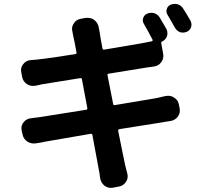

<svg xmlns="http://www.w3.org/2000/svg" viewBox="-20 -876 1040 967"><path d="M939.5 -771.5Q944.3 -761.7 944.3 -752Q944.3 -746.1 942.4 -739.3Q936.5 -722.7 920.9 -715.8Q911.1 -711.9 902.3 -711.9Q894.5 -711.9 886.7 -713.9Q870.1 -720.7 861.3 -736.3Q841.8 -771.5 824.2 -800.8Q815.4 -814.5 819.8 -830.1Q824.2 -845.7 839.8 -852.5Q849.6 -856.4 859.4 -856.4Q867.2 -856.4 875 -854.5Q892.6 -848.6 902.3 -833Q920.9 -804.7 939.5 -771.5ZM527.3 -504.9Q519.5 -503.9 521.5 -497.1L549.8 -352.5Q550.8 -344.7 558.6 -346.7Q741.2 -377 767.6 -381.8Q791 -386.7 814.5 -392.6Q821.3 -393.6 827.1 -393.6Q842.8 -393.6 856.4 -384.8Q877 -372.1 880.9 -349.6L884.8 -330.1Q885.7 -325.2 885.7 -319.3Q885.7 -302.7 876 -289.1Q862.3 -270.5 838.9 -266.6Q830.1 -265.6 813 -262.7Q795.9 -259.8 791 -258.8Q729.5 -249 581.1 -225.6Q574.2 -223.6 575.2 -216.8Q583 -176.8 595.2 -117.7Q607.4 -58.6 610.4 -43.9Q614.3 -26.4 621.1 -2Q623 5.9 623 12.7Q623 27.3 614.3 40Q601.6 59.6 579.1 63.5L548.8 69.3Q543.9 70.3 539.1 70.3Q521.5 70.3 506.8 59.6Q488.3 44.9 484.4 21.5Q481.4 -4.9 477.5 -22.5Q470.7 -60.5 445.3 -196.3Q444.3 -203.1 436.5 -202.1Q263.7 -172.9 205.1 -162.1Q203.1 -161.1 186.5 -158.2Q169.9 -155.3 162.1 -154.3Q156.2 -153.3 150.4 -153.3Q133.8 -153.3 119.1 -162.1Q98.6 -174.8 93.8 -198.2L88.9 -218.8Q87.9 -224.6 87.9 -230.5Q87.9 -246.1 97.7 -258.8Q111.3 -277.3 134.8 -280.3Q140.6 -281.2 180.7 -286.1Q188.5 -287.1 414.1 -323.2Q420.9 -324.2 419.9 -331.1L392.6 -476.6Q390.6 -484.4 383.8 -482.4Q333 -474.6 265.6 -463.4Q198.2 -452.1 195.3 -452.1Q174.8 -448.2 159.2 -444.3Q152.3 -443.4 146.5 -443.4Q129.9 -443.4 116.2 -452.1Q96.7 -464.8 91.8 -487.3L86.9 -512.7Q85.9 -517.6 85.9 -522.5Q85.9 -539.1 96.7 -552.7Q110.4 -571.3 133.8 -573.2Q152.3 -574.2 168.9 -576.2Q232.4 -583 359.4 -603.5Q367.2 -605.5 365.2 -612.3Q361.3 -633.8 356 -661.6Q350.6 -689.5 348.6 -696.3Q346.7 -706.1 344.7 -716.8Q342.8 -723.6 342.8 -730.5Q342.8 -745.1 351.6 -757.8Q363.3 -777.3 385.7 -781.2L413.1 -786.1Q418 -786.1 422.9 -786.1Q440.4 -786.1 455.1 -775.4Q473.6 -760.7 477.5 -737.3Q479.5 -725.6 481.4 -716.8Q484.4 -694.3 496.1 -631.8Q498 -625 504.9 -626Q678.7 -655.3 694.3 -658.2Q702.1 -659.2 744.1 -668Q751 -669.9 748 -676.8Q724.6 -721.7 705.1 -754.9Q699.2 -763.7 699.2 -773.4Q699.2 -779.3 701.2 -785.2Q706.1 -800.8 721.7 -807.6Q731.4 -811.5 741.2 -811.5Q749 -811.5 756.8 -809.6Q774.4 -803.7 784.2 -788.1Q800.8 -760.7 818.4 -729.5Q823.2 -719.7 823.2 -709Q823.2 -701.2 821.3 -694.3Q814.5 -675.8 796.9 -667Q791 -665 792 -659.2L801.8 -604.5Q802.7 -599.6 802.7 -594.7Q802.7 -577.1 792 -562.5Q778.3 -543.9 754.9 -541Q727.5 -537.1 719.7 -536.1Z"/></svg>

Font: Gen Jyuu Gothic Monospace Bold
Style: Bold
Weight: 700
Designer: [Source Han Sans]
Ryoko NISHIZUKA  (kana & ideographs); Paul D. Hunt (Latin, Greek & Cyrillic); Wenlong ZHANG  (bopomofo
Version: Version 1.002.20150607